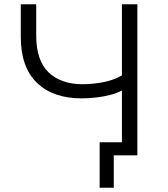

<svg xmlns="http://www.w3.org/2000/svg" viewBox="-20 -725 782 896"><path d="M511 151H445V-61H572V0H511ZM549 0V-303Q528 -291 496 -282.5Q464 -274 428.5 -270Q393 -266 360 -266Q228 -266 152.5 -338.5Q77 -411 77 -553V-705H149V-560Q149 -442 207 -387Q265 -332 366 -332Q410 -332 459.5 -341Q509 -350 549 -373V-705H621V0Z"/></svg>

Font: Nunito Sans 6pt Light
Style: Regular
Weight: 300
Version: Version 3.101;gftools[0.9.27]